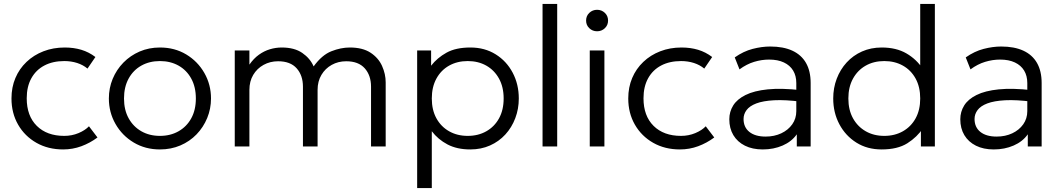

<svg xmlns="http://www.w3.org/2000/svg" viewBox="-20 -740 5358 970"><path d="M299 15Q223 15 164 -18.5Q105 -52 71.5 -110.2Q38 -168.5 38 -242.5Q38 -299 57.8 -345.8Q77.5 -392.5 114 -427.2Q150.5 -462 199.8 -481Q249 -500 307 -500Q352.5 -500 390.8 -488.5Q429 -477 462 -452L422 -393.5Q400 -412 369.8 -421.8Q339.5 -431.5 305 -431.5Q247 -431.5 204.5 -409.2Q162 -387 138.5 -344.8Q115 -302.5 115 -243.5Q115 -154.5 166 -104Q217 -53.5 304.5 -53.5Q343 -53.5 376.5 -67.5Q410 -81.5 429.5 -102L472.5 -45.5Q435 -17.5 391 -1.2Q347 15 299 15Z M788 15Q714 15 655.5 -20Q597 -55 563.5 -113.8Q530 -172.5 530 -242.5Q530 -295 549.2 -341.5Q568.5 -388 603.5 -423.8Q638.5 -459.5 685.5 -479.8Q732.5 -500 788 -500Q862.5 -500 920.8 -465Q979 -430 1012.5 -371.2Q1046 -312.5 1046 -242.5Q1046 -190.5 1026.8 -143.8Q1007.5 -97 973 -61.2Q938.5 -25.5 891.2 -5.2Q844 15 788 15ZM788 -53.5Q841 -53.5 882 -76.8Q923 -100 946.2 -142.2Q969.5 -184.5 969.5 -242.5Q969.5 -300.5 946.2 -343Q923 -385.5 882 -408.5Q841 -431.5 788 -431.5Q735 -431.5 694 -408.5Q653 -385.5 629.8 -343Q606.5 -300.5 606.5 -242.5Q606.5 -184.5 630 -142.2Q653.5 -100 694.2 -76.8Q735 -53.5 788 -53.5Z M1166 0V-485H1240V-413.5Q1261.5 -444.5 1288 -463.5Q1314.5 -482.5 1343.8 -491.2Q1373 -500 1403.5 -500Q1467.5 -500 1507.2 -472.5Q1547 -445 1564.5 -404.5Q1606 -462 1654 -481Q1702 -500 1747 -500Q1812 -500 1852 -473.8Q1892 -447.5 1910.2 -406.8Q1928.5 -366 1928.5 -324V0H1854.5V-302Q1854.5 -359 1822.8 -394.8Q1791 -430.5 1729 -430.5Q1688.5 -430.5 1655.8 -412.2Q1623 -394 1603.8 -361.5Q1584.5 -329 1584.5 -286V0H1510.5V-302Q1510.5 -359 1478.8 -394.8Q1447 -430.5 1385 -430.5Q1344.5 -430.5 1311.5 -412.2Q1278.5 -394 1259.2 -361.5Q1240 -329 1240 -286V0Z M2087.5 210V-485H2158V-408Q2189 -448 2236 -474Q2283 -500 2356.5 -500Q2429 -500 2484.2 -465.5Q2539.5 -431 2570.2 -372.5Q2601 -314 2601 -242.5Q2601 -189.5 2583.2 -142.8Q2565.5 -96 2533 -60.5Q2500.5 -25 2455.5 -5Q2410.5 15 2356 15Q2289 15 2241 -10.2Q2193 -35.5 2161.5 -77V210ZM2343 -53.5Q2396 -53.5 2437 -76.8Q2478 -100 2501.2 -142.2Q2524.5 -184.5 2524.5 -242.5Q2524.5 -300.5 2501 -343Q2477.5 -385.5 2436.8 -408.5Q2396 -431.5 2343 -431.5Q2290 -431.5 2249 -408.5Q2208 -385.5 2184.8 -343Q2161.5 -300.5 2161.5 -242.5Q2161.5 -184.5 2184.8 -142.2Q2208 -100 2249 -76.8Q2290 -53.5 2343 -53.5Z M2721 0V-720H2795V0Z M2959.5 0V-485H3033.5V0ZM2996.5 -582Q2973.5 -582 2957.2 -597.5Q2941 -613 2941 -636Q2941 -659.5 2957.2 -675Q2973.5 -690.5 2996.5 -690.5Q3019.5 -690.5 3035.8 -675Q3052 -659.5 3052 -636Q3052 -613 3035.8 -597.5Q3019.5 -582 2996.5 -582Z M3415 15Q3339 15 3280 -18.5Q3221 -52 3187.5 -110.2Q3154 -168.5 3154 -242.5Q3154 -299 3173.8 -345.8Q3193.5 -392.5 3230 -427.2Q3266.5 -462 3315.8 -481Q3365 -500 3423 -500Q3468.5 -500 3506.8 -488.5Q3545 -477 3578 -452L3538 -393.5Q3516 -412 3485.8 -421.8Q3455.5 -431.5 3421 -431.5Q3363 -431.5 3320.5 -409.2Q3278 -387 3254.5 -344.8Q3231 -302.5 3231 -243.5Q3231 -154.5 3282 -104Q3333 -53.5 3420.5 -53.5Q3459 -53.5 3492.5 -67.5Q3526 -81.5 3545.5 -102L3588.5 -45.5Q3551 -17.5 3507 -1.2Q3463 15 3415 15Z M3833.5 15Q3781.5 15 3743.5 -4Q3705.5 -23 3685 -57.2Q3664.5 -91.5 3664.5 -137.5Q3664.5 -175.5 3684.2 -207.2Q3704 -239 3746.8 -260.2Q3789.5 -281.5 3858.5 -288.5Q3927.5 -295.5 4026.5 -284.5L4029 -226Q3947.5 -236.5 3891.2 -233.5Q3835 -230.5 3801 -217.5Q3767 -204.5 3751.8 -184Q3736.5 -163.5 3736.5 -139Q3736.5 -97 3766 -73.5Q3795.5 -50 3848 -50Q3892 -50 3927 -66.5Q3962 -83 3982.5 -112Q4003 -141 4003 -178.5V-320Q4003 -357 3987 -383.5Q3971 -410 3940.2 -424.5Q3909.5 -439 3865.5 -439Q3827.5 -439 3789.8 -427.5Q3752 -416 3716 -389.5L3692 -450Q3736 -481 3782.5 -493Q3829 -505 3871 -505Q3937.5 -505 3983 -484Q4028.5 -463 4052 -422Q4075.5 -381 4075.5 -320.5V0H4005.5V-61.5Q3979.5 -24.5 3934 -4.8Q3888.5 15 3833.5 15Z M4434 15Q4361.5 15 4306.5 -19.5Q4251.5 -54 4220.5 -112.5Q4189.5 -171 4189.5 -242.5Q4189.5 -295.5 4207.2 -342.2Q4225 -389 4257.5 -424.5Q4290 -460 4335 -480Q4380 -500 4434.5 -500Q4508 -500 4559.2 -470.2Q4610.5 -440.5 4642.5 -391.5L4629 -375V-720H4703V0H4632.5V-110.5L4644 -93.5Q4613.5 -47.5 4564 -16.2Q4514.5 15 4434 15ZM4447.5 -53.5Q4500.5 -53.5 4541.5 -76.8Q4582.5 -100 4605.8 -142.2Q4629 -184.5 4629 -242.5Q4629 -300.5 4605.8 -343Q4582.5 -385.5 4541.5 -408.5Q4500.5 -431.5 4447.5 -431.5Q4394.5 -431.5 4353.8 -408.5Q4313 -385.5 4289.5 -343Q4266 -300.5 4266 -242.5Q4266 -184.5 4289.5 -142.2Q4313 -100 4353.8 -76.8Q4394.5 -53.5 4447.5 -53.5Z M5000.5 15Q4948.5 15 4910.5 -4Q4872.5 -23 4852 -57.2Q4831.5 -91.5 4831.5 -137.5Q4831.5 -175.5 4851.2 -207.2Q4871 -239 4913.8 -260.2Q4956.5 -281.5 5025.5 -288.5Q5094.5 -295.5 5193.5 -284.5L5196 -226Q5114.5 -236.5 5058.2 -233.5Q5002 -230.5 4968 -217.5Q4934 -204.5 4918.8 -184Q4903.5 -163.5 4903.5 -139Q4903.5 -97 4933 -73.5Q4962.5 -50 5015 -50Q5059 -50 5094 -66.5Q5129 -83 5149.5 -112Q5170 -141 5170 -178.5V-320Q5170 -357 5154 -383.5Q5138 -410 5107.2 -424.5Q5076.5 -439 5032.5 -439Q4994.5 -439 4956.8 -427.5Q4919 -416 4883 -389.5L4859 -450Q4903 -481 4949.5 -493Q4996 -505 5038 -505Q5104.5 -505 5150 -484Q5195.5 -463 5219 -422Q5242.5 -381 5242.5 -320.5V0H5172.5V-61.5Q5146.5 -24.5 5101 -4.8Q5055.5 15 5000.5 15Z"/></svg>

Font: Geologica Thin Roman ExtraLight
Style: Regular
Weight: 250
Version: Version 1.010;gftools[0.9.28]